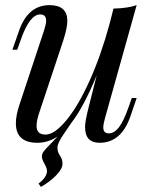

<svg xmlns="http://www.w3.org/2000/svg" viewBox="-20 -548 607 756"><path d="M372.1 14.2Q314.9 14.2 314.9 -47.9Q314.9 -70.3 329.1 -126L360.8 -251.5Q309.6 -127 261.2 -64.5Q253.9 -53.7 230 -18.8Q206.1 16.1 206.1 33.2Q206.1 50.8 216.1 64.7Q226.1 78.6 226.1 97.2Q226.1 116.2 202.1 141.4Q178.2 166.5 141.1 188L131.8 174.8Q165 149.9 165 125Q165 114.3 155 96.7Q145 79.1 145 68.4Q145 57.6 151.9 48.3Q158.7 39.1 176.8 21Q194.8 2.9 206.5 -10.7Q169.9 14.2 127 14.2Q42.5 14.2 42.5 -63Q42.5 -94.2 57.1 -137.2L153.8 -429.2Q161.6 -453.6 161.6 -466.8Q161.6 -491.2 138.2 -491.2Q96.2 -491.2 61 -389.2L47.9 -352.1H28.8L54.2 -424.8Q89.4 -527.8 174.8 -527.8Q245.1 -527.8 245.1 -465.8Q245.1 -438.5 229 -388.2L133.8 -102.1Q124 -72.8 124 -52.2Q124 -18.1 159.2 -18.1Q194.3 -18.1 240.7 -73.7Q287.1 -129.4 332.3 -229Q377.4 -328.6 411.6 -454.6L426.8 -514.2Q483.9 -515.6 518.1 -527.8L394 -85Q386.7 -59.6 386.7 -45.9Q386.7 -22.9 408.2 -22.9Q429.7 -22.9 448.2 -46.6Q466.8 -70.3 485.8 -125L499 -162.1H518.1L493.2 -88.9Q457 14.2 372.1 14.2Z"/></svg>

Font: PlayfairDisplay-Italic
Style: Italic
Weight: 400
Italic angle: -14°
Designer: Claus Eggers Sørensen
Foundry: Claus Eggers Sørensen
Version: Version 1.002;PS 001.002;hotconv 1.0.70;makeotf.lib2.5.58329